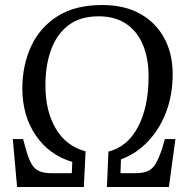

<svg xmlns="http://www.w3.org/2000/svg" viewBox="-20 -745 754 765"><path d="M48 0 31 -191H72L83 -151Q98 -95 118.5 -75Q139 -55 185 -55H266L268 -100Q176 -127 122.5 -205.5Q69 -284 69 -393Q69 -484 103.5 -559.5Q138 -635 208.5 -680Q279 -725 387 -725Q476 -725 538.5 -690Q601 -655 634.5 -593Q668 -531 668 -450Q668 -368 642.5 -300Q617 -232 570.5 -182.5Q524 -133 462 -110L460 -55H519Q550 -55 568.5 -63Q587 -71 599.5 -91.5Q612 -112 625 -150L637 -191H679L653 0H406L412 -141Q488 -160 530 -239.5Q572 -319 572 -441Q572 -511 550 -565Q528 -619 483.5 -649.5Q439 -680 373 -680Q300 -680 253.5 -645Q207 -610 184 -548Q161 -486 161 -404Q161 -303 202 -233Q243 -163 321 -142L314 0Z"/></svg>

Font: Literata 36pt
Style: Italic
Weight: 400
Italic angle: -2°
Designer: Latin by Veronika Burian and Jose Scaglione. Greek by Irene Vlachou. Cyrillic by Vera Evstafieva
Foundry: TypeTogether
Version: Version 3.002